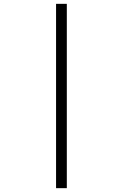

<svg xmlns="http://www.w3.org/2000/svg" viewBox="-20 -810 640 1000"><path d="M272 170H328V-790H272Z"/></svg>

Font: CommitMonoV143 ExtLt
Style: Regular
Weight: 200
Monospace: yes
Designer: Eigil Nikolajsen
Foundry: Eigil Nikolajsen
Version: Version 1.143